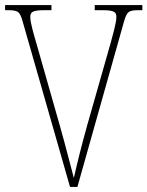

<svg xmlns="http://www.w3.org/2000/svg" viewBox="-20 -734 579 754"><path d="M70 -646 255 0H284L466 -646C479 -691 485 -694 530 -694H539V-714H352V-694H382C432 -694 437 -685 437 -666C437 -643 420 -587 415 -567L323 -244C297 -150 285 -101 270 -35C253 -97 240 -153 214 -244L122 -567C116 -588 99 -643 99 -666C99 -685 104 -694 154 -694H182V-714H0V-694H8C51 -694 58 -690 70 -646Z"/></svg>

Font: Noto Serif Myanmar Condensed Thin
Style: Regular
Weight: 100
Width: 3
Designer: Ben Mitchell and the Monotype Design Team
Foundry: Monotype Imaging Inc.
Version: Version 2.106